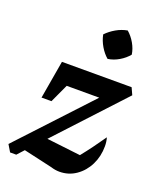

<svg xmlns="http://www.w3.org/2000/svg" viewBox="-149 -818 752 909"><g transform="rotate(20 227.5 -363.5)"><path d="M10 0 -11 -35 318 -388H154L111 -295H61L94 -487H445L461 -452L154 -121L325 -101Q370 -157 416 -224Q419 -214 420.5 -203Q422 -192 422 -181Q422 -130 401 -87.5Q380 -45 343 -19.5Q306 6 260 6Q239 6 217 -1L72 -34L41 0ZM336 -733Q358 -714 373.5 -687Q389 -660 393 -632Q375 -610 348 -594Q321 -578 292 -574Q271 -592 255 -619Q239 -646 233 -676Q253 -697 280 -712.5Q307 -728 336 -733Z"/></g></svg>

Font: Piazzolla SemiBold
Style: Italic
Weight: 600
Italic angle: -11.3°
Designer: Juan Pablo del Peral
Foundry: Huerta Tipografica
Version: Version 1.330